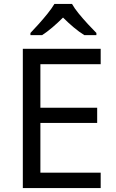

<svg xmlns="http://www.w3.org/2000/svg" viewBox="-20 -964 596 984"><path d="M496 0H97V-714H496V-635H187V-412H478V-334H187V-79H496ZM349 -944Q361 -922 383.5 -894.5Q406 -867 430.5 -840.5Q455 -814 474 -795V-784H412Q386 -800 358 -823.5Q330 -847 303 -874Q276 -847 249 -824Q222 -801 196 -784H136V-795Q155 -815 178.5 -841Q202 -867 224 -894.5Q246 -922 259 -944Z"/></svg>

Font: Noto Sans Adlam Unjoined
Style: Regular
Weight: 400
Designer: Mark Jamra, Neil Patel
Foundry: JamraPatel LLC
Version: Version 3.001